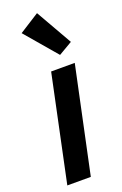

<svg xmlns="http://www.w3.org/2000/svg" viewBox="-156 -853 572 899"><g transform="rotate(-20 130.0 -403.5)"><path d="M243.2 -527.3 131.3 0H14.2L125.5 -527.3ZM191.4 -585.9 57.1 -743.2 156.7 -806.6 259.8 -626Z"/></g></svg>

Font: Schibsted Grotesk SemiBold
Style: Italic
Weight: 600
Italic angle: -12°
Designer: Bakken & Baeck AS, Henrik Kongsvoll
Foundry: Schibsted ASA
Version: Version 1.100;gftools[0.9.25]